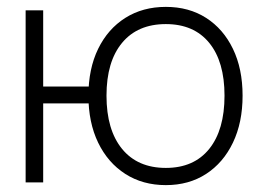

<svg xmlns="http://www.w3.org/2000/svg" viewBox="-20 -530 768 558"><path d="M260.5 -229.5V-278.5H105.5V-500H54.5V0H105.5V-229.5ZM237 -252Q237 -174 265.2 -115.5Q293.5 -57 344.2 -24.5Q395 8 462 8Q529 8 579 -24.5Q629 -57 657 -115.5Q685 -174 685 -252Q685 -330 657 -388Q629 -446 579 -478Q529 -510 462 -510Q395 -510 344.2 -478Q293.5 -446 265.2 -388Q237 -330 237 -252ZM632.5 -252Q632.5 -152.5 588 -97.2Q543.5 -42 462 -42Q380 -42 334.8 -97.2Q289.5 -152.5 289.5 -252Q289.5 -351 334.8 -405.5Q380 -460 462 -460Q543.5 -460 588 -405.5Q632.5 -351 632.5 -252Z"/></svg>

Font: Overused Grotesk Light
Style: Regular
Weight: 300
Designer: RandomMaerks
Version: Version 0.005